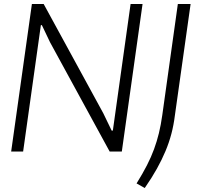

<svg xmlns="http://www.w3.org/2000/svg" viewBox="-20 -760 1010 963"><path d="M665 160Q696 110 717 69Q738 28 752.5 -11.5Q767 -51 777 -92Q787 -133 794 -183L872 -740H936L857 -180Q851 -132 839.5 -88.5Q828 -45 810 -2Q792 41 767 86Q742 131 706 183ZM140 -740H199L498 -192L540 -105H546L635 -740H695L591 0H530L231 -548L190 -634H185L96 0H36Z"/></svg>

Font: Plata Sans Light
Style: Italic
Weight: 300
Italic angle: -8°
Designer: Pablo Impallari, Andres Torresi, & Cristiano Sobral
Foundry: Pablo Impallari, Andres Torresi, & Cristiano Sobral
Version: Version 1.00;December 28, 2019;FontCreator 12.0.0.2547 64-bi